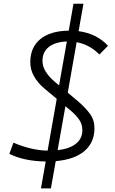

<svg xmlns="http://www.w3.org/2000/svg" viewBox="-20 -870 626 1046"><path d="M203.1 156.2 229 9.8Q112.3 8.3 30.8 -31.7L53.2 -92.8Q149.4 -51.3 239.3 -49.3L289.1 -331.5L220.7 -388.7Q186.5 -417.5 165.8 -453.6Q145 -489.7 145 -530.8Q145 -612.3 199.7 -657Q254.4 -701.7 354.5 -703.1L380.4 -849.6H434.6L408.2 -700.2Q506.8 -687 568.4 -620.6L521.5 -573.2Q493.2 -601.6 461.9 -617.9Q430.7 -634.3 397.5 -640.1L349.1 -365.2L405.3 -317.9Q445.3 -283.7 470 -250Q494.6 -216.3 494.6 -171.9Q494.6 -93.3 439.7 -46.9Q384.8 -0.5 283.7 7.8L257.3 156.2ZM301.8 -404.8 344.2 -644Q280.8 -641.6 246.1 -614.3Q211.4 -586.9 211.4 -539.1Q211.4 -507.3 229.5 -479Q247.6 -450.7 276.4 -426.3ZM293.9 -51.8Q358.9 -59.1 393.8 -87.2Q428.7 -115.2 428.7 -160.6Q428.7 -192.4 412.1 -216.8Q395.5 -241.2 369.6 -263.7L336.4 -291.5Z"/></svg>

Font: Cascadia Code Light
Style: Italic
Weight: 300
Italic angle: -10°
Monospace: yes
Designer: Aaron Bell
Foundry: Saja Typeworks
Version: Version 2404.023; ttfautohint (v1.8.4)